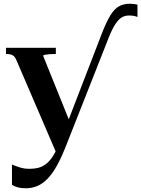

<svg xmlns="http://www.w3.org/2000/svg" viewBox="-20 -776 756 1028"><path d="M364 -98 322 -18 285 51 67 -456Q62 -468 54.5 -475Q47 -482 37 -484.5Q27 -487 14 -487H12V-520H279V-487H277Q263 -487 247.5 -486Q232 -485 221.5 -483Q211 -481 211 -477ZM527 -601Q551 -662 572 -695.5Q593 -729 617.5 -742.5Q642 -756 675 -756Q687 -756 698 -754.5Q709 -753 716 -751V-685Q707 -689 696 -691Q685 -693 671 -693Q646 -693 627.5 -680Q609 -667 591.5 -637Q574 -607 554 -554L335 1Q310 65 285.5 109.5Q261 154 234.5 181Q208 208 179.5 220Q151 232 118 232Q92 232 73.5 226.5Q55 221 44 214V105Q48 106 61 111.5Q74 117 93.5 122.5Q113 128 137 128Q164 128 186.5 122Q209 116 229 100Q249 84 267.5 53.5Q286 23 303 -25L323 -72Z"/></svg>

Font: Roboto Serif 144pt SemiBold
Style: Regular
Weight: 600
Version: Version 1.008